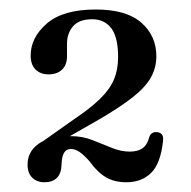

<svg xmlns="http://www.w3.org/2000/svg" viewBox="-20 -733 402 404"><path d="M81.5 -420.5 63.5 -431 135 -481.5Q170 -505 190.5 -525Q211 -545 219.8 -565.8Q228.5 -586.5 228.5 -612.5Q228.5 -655 214 -673.8Q199.5 -692.5 174 -692.5Q146.5 -692.5 133.8 -677.8Q121 -663 121 -641V-614.5Q121 -596.5 110.5 -586.5Q100 -576.5 82 -576.5Q65 -576.5 54.8 -586.8Q44.5 -597 44.5 -616Q44.5 -654 78.5 -683.5Q112.5 -713 181.5 -713Q246 -713 277.5 -685.2Q309 -657.5 309 -614.5Q309 -591 297.8 -570.5Q286.5 -550 259.8 -528.8Q233 -507.5 186.5 -480.5ZM38 -386.5Q38 -413.5 60.5 -430Q83 -446.5 130 -446.5Q153.5 -446.5 174.5 -438.2Q195.5 -430 215 -422Q234.5 -414 253 -414Q269.5 -414 279.5 -420.8Q289.5 -427.5 294 -444Q295.5 -450 300 -452.8Q304.5 -455.5 309.5 -455Q325.5 -454 323 -436Q318 -389 298 -369.2Q278 -349.5 246 -349.5Q220.5 -349.5 202.5 -360.2Q184.5 -371 168 -394Q156 -407.5 147 -413.5Q138 -419.5 129 -419.5Q119.5 -419.5 114.8 -411.5Q110 -403.5 109.5 -386.5Q109 -368 99.8 -358.8Q90.5 -349.5 73.5 -349.5Q57.5 -349.5 47.8 -359.2Q38 -369 38 -386.5Z"/></svg>

Font: Fraunces Wonky
Style: Regular
Weight: 400
Version: Version 1.000;[b76b70a41]